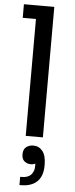

<svg xmlns="http://www.w3.org/2000/svg" viewBox="-65 -762 416 1070"><g transform="rotate(5 143.0 -227.0)"><path d="M194 0H98V-730H194ZM194 -654H24V-730H194ZM145 50Q177 50 197 75Q217 100 217 150V156Q217 215 185.5 245.5Q154 276 94 276H87V230H96Q132 230 149 210Q166 190 165 162L164 130H184Q179 140 167.5 147.5Q156 155 139 155Q120 155 104.5 143Q89 131 89 104Q89 75 106 62.5Q123 50 145 50Z"/></g></svg>

Font: Sora Variable
Style: Regular
Weight: 400
Designer: Jonathan Barnbrook, Julián Moncada
Foundry: Barnbrook Fonts
Version: Version 2.000